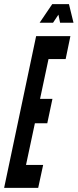

<svg xmlns="http://www.w3.org/2000/svg" viewBox="-52 -910 376 930"><path d="M201 -890 140 -800H205L231 -839L239 -800H304L282 -890ZM-32 0H133L157 -111H74L117 -313H177L202 -431H142L183 -624H266L289 -735H123Z"/></svg>

Font: League Gothic Condensed Italic
Style: Regular
Weight: 400
Width: 3
Designer: Tyler Finck
Foundry: The League of Moveable Type
Version: Version 1.001;PS 001.001;hotconv 1.0.56;makeotf.lib2.0.21325